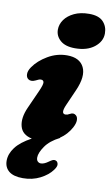

<svg xmlns="http://www.w3.org/2000/svg" viewBox="-109 -790 631 1082"><g transform="rotate(10 206.5 -249.5)"><path d="M265 -532.5Q209.5 -532.5 180.8 -557.8Q152 -583 152 -619.5Q152 -650 171 -676.8Q190 -703.5 225.8 -720.5Q261.5 -737.5 311.5 -737.5Q366.5 -737.5 391.8 -710.5Q417 -683.5 417 -643.5Q417 -598 375.5 -565.2Q334 -532.5 265 -532.5ZM272 -209.5Q248 -155.5 277 -155.5Q283 -155.5 287.8 -157Q292.5 -158.5 302 -163.5Q321 -174.5 336 -161.5Q346 -153 346.2 -135Q346.5 -117 333 -91.5Q309.5 -48.5 269.5 -21.5L270 -20Q215 7.5 188.8 45.8Q162.5 84 162.5 110.5Q162.5 125.5 170.2 132.8Q178 140 188 140Q206.5 140 230.5 122.5Q242 114 250.8 110Q259.5 106 269 109.5Q279 113 282 126.8Q285 140.5 268.5 162.5Q245 194.5 201 217Q157 239.5 102.5 239.5Q49 239.5 22.5 217.8Q-4 196 -4 158Q-4 119 24.2 81.5Q52.5 44 114 11Q57.5 -1 45.5 -47.5Q33.5 -94 61 -155.5L108.5 -261.5Q125.5 -299.5 123.8 -312.5Q122 -325.5 107 -325.5Q100.5 -325.5 94.2 -322.8Q88 -320 78.5 -315.5Q65 -309 54.8 -309.2Q44.5 -309.5 37.5 -314.5Q25 -323 24.5 -342Q24 -361 39.5 -383.5Q67.5 -424.5 119.2 -455Q171 -485.5 229 -485.5Q301.5 -485.5 325.8 -436Q350 -386.5 312.5 -301.5Z"/></g></svg>

Font: Fraunces 9pt SuperSoft Black
Style: Italic
Weight: 900
Italic angle: -16°
Version: Version 1.000;[0bf87f6ff]